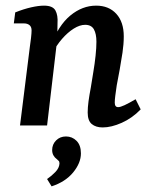

<svg xmlns="http://www.w3.org/2000/svg" viewBox="-20 -445 534 681"><path d="M344 7Q320 7 305.5 -5Q291 -17 291 -46Q291 -64 294 -86Q297 -108 302 -134Q306 -160 311 -189.5Q316 -219 319 -247.5Q322 -276 322 -297Q322 -325 313 -341Q304 -357 282 -357Q263 -357 241.5 -343.5Q220 -330 200 -307Q180 -284 166 -256L160 -282Q187 -355 229.5 -390Q272 -425 321 -425Q366 -425 392.5 -396Q419 -367 419 -316Q419 -289 414.5 -258.5Q410 -228 404.5 -198Q399 -168 394 -142Q391 -121 389 -106Q387 -91 387 -81Q387 -65 399 -65Q407 -65 422 -72Q437 -79 461 -93L479 -57Q449 -26 412 -9.5Q375 7 344 7ZM51 0 86 -280Q88 -292 90 -310Q92 -328 92 -337Q92 -350 84.5 -356Q77 -362 65 -362H29L34 -401Q64 -413 90.5 -419Q117 -425 136 -425Q167 -425 176.5 -408Q186 -391 184 -362L183 -306L147 0ZM163 216 147 190Q163 179 176.5 165Q190 151 191 135Q191 128 188 125.5Q185 123 181 119Q174 114 169.5 106Q165 98 165 87Q165 67 179 53Q193 39 214 39Q236 39 251.5 54.5Q267 70 267 99Q267 133 239.5 166.5Q212 200 163 216Z"/></svg>

Font: Yrsa Medium
Style: Italic
Weight: 500
Italic angle: -7.10001°
Designer: Anna Giedrys (Yrsa+Rasa design), David Brezina (Yrsa art-direction, Rasa art-direction, design)
Foundry: Rosetta Type Foundry
Version: Version 2.004